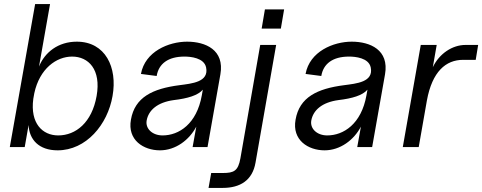

<svg xmlns="http://www.w3.org/2000/svg" viewBox="-20 -720 2361 940"><path d="M262 16C402 16 507 -110 531 -250C556 -390 496 -516 356 -516C265 -516 199 -464 171 -394L225 -700H152L28 0H101L120 -108C123 -37 170 16 262 16ZM143 -236 148 -264C174 -384 256 -443 333 -443C413 -443 476 -380 453 -250C430 -120 351 -57 265 -57C188 -57 127 -116 143 -236Z M763 16C840 16 907 -35 941 -100L923 0H996L1059 -356C1080 -476 986 -516 896 -516C806 -516 690 -468 670 -358L747 -348C757 -408 803 -443 883 -443C913 -443 979 -437 989 -390C1004 -318 919 -311 859 -303C727 -286 640 -244 621 -134C603 -34 683 16 763 16ZM698 -130C707 -180 750 -219 831 -230C899 -238 949 -253 973 -281L968 -253C943 -113 856 -57 776 -57C726 -57 691 -90 698 -130Z M1001 200H1070C1156 200 1216 163 1231 76L1332 -500H1254L1157 55C1146 117 1125 127 1071 127H1014ZM1261 -580H1355L1371 -674H1277Z M1569 16C1646 16 1713 -35 1747 -100L1729 0H1802L1865 -356C1886 -476 1792 -516 1702 -516C1612 -516 1496 -468 1476 -358L1553 -348C1563 -408 1609 -443 1689 -443C1719 -443 1785 -437 1795 -390C1810 -318 1725 -311 1665 -303C1533 -286 1446 -244 1427 -134C1409 -34 1489 16 1569 16ZM1504 -130C1513 -180 1556 -219 1637 -230C1705 -238 1755 -253 1779 -281L1774 -253C1749 -113 1662 -57 1582 -57C1532 -57 1497 -90 1504 -130Z M1952 0H2030L2070 -228C2096 -370 2163 -427 2247 -427H2309L2321 -500H2259C2195 -500 2131 -458 2099 -391L2118 -500H2040Z"/></svg>

Font: Uncut Sans
Style: Italic
Weight: 400
Italic angle: -10°
Designer: Kasper Nordkvist
Foundry: Uncut Type
Version: Version 1.111;FEAKit 1.0